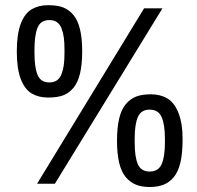

<svg xmlns="http://www.w3.org/2000/svg" viewBox="-20 -713 763 745"><path d="M60.6 -621Q76 -661.2 103 -677Q129.9 -692.9 166.4 -692.9Q202.9 -692.9 225.5 -684Q248 -675.1 265 -654.9Q281.9 -634.7 290.4 -599.5Q298.9 -564.3 298.9 -513.5Q298.9 -462.6 290.4 -427.5Q281.9 -392.3 265 -372.1Q248 -351.9 225.5 -343.2Q202.9 -334.5 166.4 -334.5Q129.9 -334.5 103 -350.3Q76 -366.2 60.6 -406.4Q45.2 -446.6 45.2 -513.7Q45.2 -580.8 60.6 -621ZM123.8 0 539.1 -680.7H610.3L192.9 0ZM171.6 -635.1Q138.1 -635.1 126 -606.2Q113.8 -577.3 113.8 -521.3V-507Q113.8 -450.9 126 -422Q138.1 -393.1 171.6 -393.1Q189 -393.1 200.7 -401.2Q212.4 -409.2 218.7 -425.3Q225 -441.4 227.6 -460.7Q230.2 -480 230.2 -507V-521.3Q230.2 -548.2 227.6 -567.5Q225 -586.9 218.7 -603Q212.4 -619 200.7 -627.1Q189 -635.1 171.6 -635.1ZM467.9 -308.6Q484.8 -328.8 507.4 -338Q530 -347.1 566 -347.1Q602.1 -347.1 629.5 -331Q656.8 -314.9 672.7 -274.3Q688.5 -233.7 688.5 -175.1Q688.5 -116.4 679.8 -81.2Q671.2 -46 654.2 -25.6Q637.3 -5.2 614.5 3.7Q591.7 12.6 560.8 12.6Q530 12.6 507.4 3.5Q484.8 -5.6 467.9 -25.8Q450.9 -46 442.4 -81.5Q434 -116.9 434 -167.2Q434 -217.6 442.4 -253Q450.9 -288.4 467.9 -308.6ZM502.6 -175.1V-159.4Q502.6 -103.8 515 -75.6Q527.4 -47.4 560.8 -47.4Q594.3 -47.4 607.1 -75.8Q619.9 -104.3 619.9 -159.4V-175.1Q619.9 -230.2 607.1 -258.9Q594.3 -287.6 560.8 -287.6Q527.4 -287.6 515 -259.1Q502.6 -230.7 502.6 -175.1Z"/></svg>

Font: Puralecka Narrow
Style: Regular
Weight: 400
Designer: Hector Gatti, Marcela Romero, Pablo Cosgaya and Nicolas Silva
Version: Version 1.004;PS 001.004;hotconv 1.0.70;makeotf.lib2.5.58329